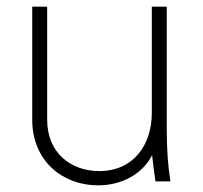

<svg xmlns="http://www.w3.org/2000/svg" viewBox="-20 -546 610 578"><path d="M275 12C349 12 410 -24 438 -79C440 -58 443 -34 448 0H493C485 -53 482 -96 482 -164V-526H437V-206C437 -109 381 -31 279 -31C194 -31 122 -85 122 -186V-526H77V-186C77 -59 171 12 275 12Z"/></svg>

Font: Mluvka ExtraLight
Style: Regular
Weight: 200
Designer: Modified by Jiří Krblich, Original typeface by Gumpita Rahayu
Foundry: Gumpita Rahayu & Jiří Krblich
Version: Version 2.000;Glyphs 3.1.1 (3134)